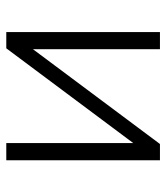

<svg xmlns="http://www.w3.org/2000/svg" viewBox="22 -564 541 626"><g transform="rotate(90 293.0 -250.5)"><path d="M84 0H137L446 -414V0H502V-501H449L140 -87V-501H84Z"/></g></svg>

Font: Poppy and Pepper Light
Style: Regular
Weight: 300
Designer: Thy Ha
Foundry: Thy Ha
Version: Version 0.001;Glyphs 3.2 (3227)